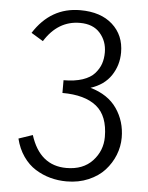

<svg xmlns="http://www.w3.org/2000/svg" viewBox="-53 -772 639 828"><g transform="rotate(5 266.5 -358.5)"><path d="M452.1 -562.5Q452.1 -637.2 401.1 -683.1Q350.1 -729 261.2 -729Q133.8 -729 60.1 -613.3L111.8 -582Q169.4 -674.3 264.6 -674.3Q321.8 -674.3 352.1 -639.6Q382.3 -605 382.3 -556.6Q382.3 -529.8 374.8 -507.6Q367.2 -485.4 349.4 -465.1Q331.5 -444.8 297.4 -433.3Q263.2 -421.9 215.3 -421.9V-366.7Q312.5 -366.7 363.3 -325.7Q414.1 -284.7 414.1 -193.4Q414.1 -133.8 373.3 -89.8Q332.5 -45.9 260.3 -45.9Q145 -45.9 104 -174.8L43.5 -154.3Q54.2 -110.8 77.1 -77.9Q100.1 -44.9 130.6 -25.9Q161.1 -6.8 195.1 2.4Q229 11.7 266.1 11.7Q317.9 11.7 360.6 -6.6Q403.3 -24.9 430.4 -54.7Q457.5 -84.5 472.2 -121.3Q486.8 -158.2 486.8 -196.8Q486.8 -267.1 449 -322.3Q411.1 -377.4 334 -399.4Q393.1 -418.5 422.6 -462.9Q452.1 -507.3 452.1 -562.5Z"/></g></svg>

Font: Pontano Sans
Style: Regular
Weight: 400
Foundry: vernon adams
Version: 1.0